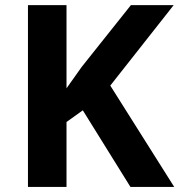

<svg xmlns="http://www.w3.org/2000/svg" viewBox="-20 -734 704 754"><path d="M241.2 0H89.8V-713.9H241.2V-387.2L300.8 -471.2L494.1 -713.9H662.1L413.1 -397.9L664.1 0H492.2L305.2 -300.8L241.2 -254.9Z"/></svg>

Font: OpenSansHebrew-Bold
Style: Bold
Weight: 700
Foundry: Ascender Corporation, Yanek Iontef
Version: Version 2.001;PS 002.001;hotconv 1.0.70;makeotf.lib2.5.58329